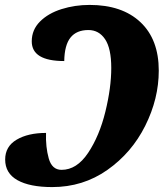

<svg xmlns="http://www.w3.org/2000/svg" viewBox="-20 -750 677 780"><path d="M1 -102Q1 -155 47.5 -182.5Q94 -210 167 -210Q165 -153 178 -106.5Q191 -60 230 -60Q292 -60 338 -129Q384 -198 408 -296Q432 -394 432 -474Q432 -553 407 -590.5Q382 -628 339 -628Q291 -628 266.5 -597.5Q242 -567 241 -502Q109 -502 109 -582Q109 -629 142.5 -662.5Q176 -696 230 -713Q284 -730 344 -730Q476 -730 550.5 -660Q625 -590 625 -463Q625 -349 570 -239Q515 -129 416 -59.5Q317 10 192 10Q101 10 51 -18Q1 -46 1 -102Z"/></svg>

Font: Noto Serif NarrowBlack
Style: Italic
Weight: 900
Width: 4
Italic angle: -12°
Designer: Monotype Design Team
Foundry: Monotype Imaging Inc.
Version: Version 1.001